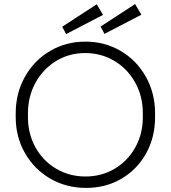

<svg xmlns="http://www.w3.org/2000/svg" viewBox="-20 -904 838 941"><path d="M57 -330V-349Q57 -447 102 -527.5Q147 -608 225 -654Q303 -700 398 -700Q494 -700 572 -654Q650 -608 695 -527.5Q740 -447 740 -349V-330Q740 -231 696 -152Q652 -73 575 -28Q498 17 402 17Q305 17 226.5 -28.5Q148 -74 102.5 -153.5Q57 -233 57 -330ZM680 -330V-349Q680 -432 642.5 -499.5Q605 -567 540.5 -605.5Q476 -644 397 -644Q319 -644 255 -605Q191 -566 154 -498.5Q117 -431 117 -349V-330Q117 -248 154 -181.5Q191 -115 255.5 -77Q320 -39 399 -39Q478 -39 542 -77Q606 -115 643 -181.5Q680 -248 680 -330ZM285 -773 454 -883 485 -831 304 -737ZM473 -774 642 -884 673 -832 492 -738Z"/></svg>

Font: Bellota
Style: Regular
Weight: 400
Designer: Kemie Guaida
Foundry: Kemie Guaida
Version: Version 4.001